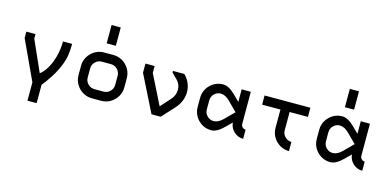

<svg xmlns="http://www.w3.org/2000/svg" viewBox="-87 -1312 4075 2024"><g transform="rotate(15 1950.0 -300.0)"><path d="M375 200H275V0L75 -431V-500H175V-450L325 -113Q363 -140 397.5 -197.5Q432 -255 453.5 -334Q475 -413 475 -500H575Q575 -429 565 -366Q555 -303 511 -209.5Q467 -116 375 0Z M1025 0H925Q870 0 824.5 -27Q779 -54 752 -99.5Q725 -145 725 -200V-300Q725 -355 752 -400.5Q779 -446 824.5 -473Q870 -500 925 -500H1025Q1079 -500 1125 -473Q1171 -446 1198 -400Q1225 -354 1225 -300V-200Q1225 -145 1198 -99.5Q1171 -54 1125.5 -27Q1080 0 1025 0ZM925 -100H1025Q1066 -100 1095.5 -129.5Q1125 -159 1125 -200V-300Q1125 -341 1095.5 -370.5Q1066 -400 1025 -400H925Q884 -400 854.5 -370.5Q825 -341 825 -300V-200Q825 -159 854.5 -129.5Q884 -100 925 -100ZM1025 -800V-600H925V-800Z M1375 -500H1475V-425L1636 -103L1734 -212Q1755 -235 1766 -263Q1777 -291 1777 -320Q1777 -381 1734 -424L1675 -483V-500H1799L1804 -495Q1839 -460 1857.5 -415Q1876 -370 1876 -322Q1876 -274 1857.5 -227Q1839 -180 1804 -141L1675 0H1575L1375 -400Z M2225 -500Q2287 -500 2362 -425L2425 -363V-500H2525V-150Q2525 -129 2539.5 -114.5Q2554 -100 2575 -100V0Q2517 0 2474 -39.5Q2431 -79 2426 -136L2425 -137L2362 -75Q2287 0 2225 0Q2170 0 2124.5 -27Q2079 -54 2052 -99.5Q2025 -145 2025 -200V-300Q2025 -355 2052 -400.5Q2079 -446 2124.5 -473Q2170 -500 2225 -500ZM2225 -100Q2275 -100 2325 -150L2425 -250L2325 -350Q2275 -400 2225 -400Q2184 -400 2154.5 -370.5Q2125 -341 2125 -300V-200Q2125 -159 2154.5 -129.5Q2184 -100 2225 -100Z M2875 -200V-400H2675V-500H3175V-400H2975V-200Q2975 -159 3004.5 -129.5Q3034 -100 3075 -100V0Q3020 0 2974.5 -27Q2929 -54 2902 -99.5Q2875 -145 2875 -200Z M3525 -500Q3587 -500 3662 -425L3725 -363V-500H3825V-150Q3825 -129 3839.5 -114.5Q3854 -100 3875 -100V0Q3817 0 3774 -39.5Q3731 -79 3726 -136L3725 -137L3662 -75Q3587 0 3525 0Q3470 0 3424.5 -27Q3379 -54 3352 -99.5Q3325 -145 3325 -200V-300Q3325 -355 3352 -400.5Q3379 -446 3424.5 -473Q3470 -500 3525 -500ZM3525 -100Q3575 -100 3625 -150L3725 -250L3625 -350Q3575 -400 3525 -400Q3484 -400 3454.5 -370.5Q3425 -341 3425 -300V-200Q3425 -159 3454.5 -129.5Q3484 -100 3525 -100ZM3625 -800V-600H3525V-800Z"/></g></svg>

Font: Monoikos Medium
Style: Regular
Weight: 500
Designer: Brian Krent
Version: Version 0.088